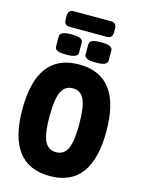

<svg xmlns="http://www.w3.org/2000/svg" viewBox="-147 -1101 879 1191"><g transform="rotate(15 292.0 -505.0)"><path d="M293 8Q23 8 23 -350Q23 -708 293 -708Q562 -708 562 -350Q562 8 293 8ZM293 -145Q344 -145 366 -192.5Q388 -240 388 -350Q388 -460 366 -507.5Q344 -555 293 -555Q242 -555 219.5 -507.5Q197 -460 197 -350Q197 -240 219.5 -192.5Q242 -145 293 -145ZM388 -746Q348 -746 331 -754Q314 -762 314 -779V-843Q314 -860 331 -868Q348 -876 388 -876Q427 -876 444.5 -868Q462 -860 462 -843V-779Q462 -762 444.5 -754Q427 -746 388 -746ZM198 -746Q159 -746 141.5 -754Q124 -762 124 -779V-843Q124 -860 141.5 -868Q159 -876 198 -876Q237 -876 254.5 -868Q272 -860 272 -843V-779Q272 -762 254.5 -754Q237 -746 198 -746ZM173 -918Q138 -918 138 -958V-978Q138 -1018 173 -1018H414Q449 -1018 449 -978V-958Q449 -918 414 -918Z"/></g></svg>

Font: Asap Condensed ExtraBold
Style: Regular
Weight: 800
Width: 3
Designer: Pablo Cosgaya
Foundry: Omnibus-Type
Version: Version 3.001; ttfautohint (v1.8.4.7-5d5b)